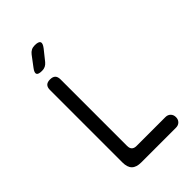

<svg xmlns="http://www.w3.org/2000/svg" viewBox="-276 -1051 1153 1153"><g transform="rotate(-45 300.0 -475.0)"><path d="M210 0Q169 0 149.5 -19.5Q130 -39 130 -80V-695Q130 -718 141 -729Q152 -740 175 -740Q198 -740 209 -729Q220 -718 220 -695V-130Q220 -110 230 -100Q240 -90 260 -90H505Q525 -90 537.5 -77.5Q550 -65 550 -45Q550 -25 537.5 -12.5Q525 0 505 0ZM178 -810Q147 -810 141 -822Q135 -834 154 -859L203 -924Q213 -937 225.5 -943.5Q238 -950 255 -950Q287 -950 293.5 -937.5Q300 -925 280 -899L228 -834Q218 -822 206 -816Q194 -810 178 -810Z"/></g></svg>

Font: Maple Mono
Style: Regular
Weight: 400
Monospace: yes
Designer: subframe7536
Version: Version 7.300